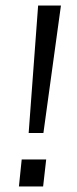

<svg xmlns="http://www.w3.org/2000/svg" viewBox="-20 -670 277 690"><path d="M199 -650 136 -192H83L117 -650ZM48 0 58 -97H146L135 0Z"/></svg>

Font: Zilla Slab
Style: Italic
Weight: 400
Italic angle: -6°
Designer: Typotheque.com
Foundry: Typotheque type foundry
Version: Version 1.1; 2017; ttfautohint (v1.6)